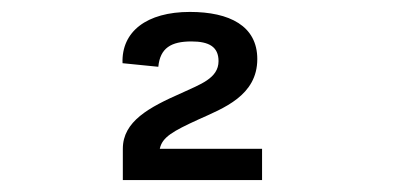

<svg xmlns="http://www.w3.org/2000/svg" viewBox="-20 -852 660 322"><path d="M298.5 -832C226 -832 183.5 -799 185.5 -746L245.5 -740C248.5 -771.5 267 -782.5 301 -782.5C330.5 -782.5 346.5 -773.5 346.5 -749.5C346.5 -720.5 315.5 -710.5 284.5 -696C230 -672 186 -648.5 186 -602.5V-550H419.5V-602.5H248C252 -622 270 -632 312.5 -651.5C354.5 -670.5 411.5 -691.5 411.5 -753C411.5 -808.5 365 -832 298.5 -832Z"/></svg>

Font: Monaspace Argon Medium
Style: Regular
Weight: 500
Designer: Riley Cran & the Lettermatic Team
Foundry: Lettermatic
Version: Version 1.000 (Monaspace Argon)